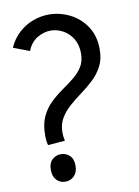

<svg xmlns="http://www.w3.org/2000/svg" viewBox="-92 -891 700 964"><g transform="rotate(-10 257.5 -409.5)"><path d="M108 -185Q104 -200 103 -212.5Q102 -225 102 -235Q102 -292 120 -330.5Q138 -369 166.5 -396.5Q195 -424 226.5 -446Q258 -468 286.5 -490.5Q315 -513 333 -541Q351 -569 351 -610Q351 -654 332 -685Q313 -716 283 -732.5Q253 -749 220 -749Q185 -749 151.5 -729Q118 -709 101 -666L19 -697Q39 -742 72 -771.5Q105 -801 144.5 -815.5Q184 -830 225 -830Q281 -830 332 -804.5Q383 -779 415 -730.5Q447 -682 447 -614Q447 -564 428.5 -528.5Q410 -493 380.5 -465Q351 -437 318 -413Q285 -389 256 -363.5Q227 -338 208.5 -307Q190 -276 190 -234Q190 -226 191 -216Q192 -206 195 -192ZM162 11Q136 11 118 -7.5Q100 -26 100 -60Q100 -94 118.5 -111.5Q137 -129 163 -129Q189 -129 207.5 -111.5Q226 -94 226 -60Q226 -26 207.5 -7.5Q189 11 162 11Z"/></g></svg>

Font: Yaldevi Medium
Style: Regular
Weight: 500
Designer: Sol Matas, Rajitha Manaperi, Kosala Senevirathne
Foundry: Mooniak
Version: Version 1.100